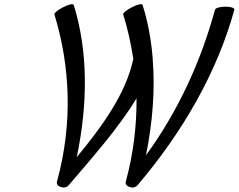

<svg xmlns="http://www.w3.org/2000/svg" viewBox="-20 -845 1110 893"><path d="M300 16C408 -111 534 -252 615 -388C616 -262 601 -132 565 0C562 12 570 22 585 25C597 30 612 26 620 16C832 -233 991 -512 1070 -800C1072 -808 1054 -814 1029 -814C1004 -814 982 -808 980 -800C916 -566 813 -334 659 -123C690 -277 702 -429 690 -573C691 -574 691 -575 690 -576C683 -661 668 -744 643 -822C641 -829 619 -825 595 -812C570 -800 551 -784 553 -778C574 -711 589 -642 600 -571C566 -410 456 -258 337 -114C389 -363 390 -606 323 -822C321 -829 299 -825 275 -812C250 -800 231 -784 233 -778C306 -540 320 -274 245 0C242 12 250 22 265 25C277 30 292 26 300 16Z"/></svg>

Font: Nupuram Condensed Oblique
Style: Regular
Weight: 400
Width: 3
Designer: Santhosh Thottingal (santhosh.thottingal@gmail.com)
Foundry: SMC
Version: Version 1.000